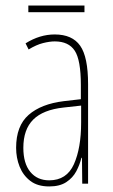

<svg xmlns="http://www.w3.org/2000/svg" viewBox="-20 -754 406 691"><path d="M177 -630Q240 -630 268.5 -589.5Q297 -549 297 -451V-93H276L275 -186H273Q267 -161 254.5 -137.5Q242 -114 218.5 -98.5Q195 -83 157 -83Q115 -83 89 -103Q63 -123 50.5 -154.5Q38 -186 38 -222Q38 -301 83 -340.5Q128 -380 210 -390L271 -397V-448Q271 -538 249 -571.5Q227 -605 177 -605Q159 -605 135 -599Q111 -593 83 -576L72 -598Q123 -630 177 -630ZM209 -367Q135 -359 99.5 -323.5Q64 -288 64 -222Q64 -166 89 -135.5Q114 -105 157 -105Q220 -105 246 -163Q272 -221 272 -313V-374ZM284 -734V-710H82V-734Z"/></svg>

Font: Noto Sans Kannada UI ExtraCondensed Thin
Style: Regular
Weight: 100
Width: 2
Designer: Jelle Bosma - Monotype Design Team
Foundry: Monotype Imaging Inc.
Version: Version 2.005; ttfautohint (v1.8.4.7-5d5b)